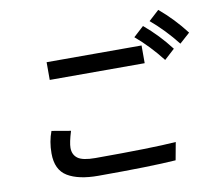

<svg xmlns="http://www.w3.org/2000/svg" viewBox="-86 -934 1172 1021"><g transform="rotate(-10 500.0 -423.5)"><path d="M198.2 -563.5V-659.2H710.9V-563.5ZM139.6 -176.8Q139.6 -241.2 160.2 -294.9L262.7 -277.3Q244.1 -216.8 244.1 -188.5Q244.1 -151.4 270.5 -131.8Q296.9 -112.3 365.2 -112.3Q670.9 -112.3 800.8 -122.1L783.2 -26.4Q646.5 -16.6 364.3 -16.6Q257.8 -16.6 198.7 -52.2Q139.6 -87.9 139.6 -176.8ZM775.4 -779.3 831.1 -830.1Q909.2 -764.6 971.7 -682.6L916 -632.8Q851.6 -714.8 775.4 -779.3ZM680.7 -709 736.3 -759.8Q814.5 -694.3 877 -612.3L821.3 -561.5Q754.9 -646.5 680.7 -709Z"/></g></svg>

Font: Gothic A1 SemiBold
Style: Regular
Weight: 600
Version: Version 2.50